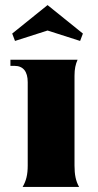

<svg xmlns="http://www.w3.org/2000/svg" viewBox="-20 -735 386 755"><path d="M39 -574 167 -615 295 -574 306 -603 167 -715 28 -603ZM69 0H291C278 -23 273 -48 273 -84V-437C273 -464 277 -482 285 -500H21V-476H37C71 -476 89 -454 89 -412V-84C89 -48 83 -24 69 0Z"/></svg>

Font: Sinistre Bold
Style: Regular
Weight: 900
Designer: Jules Durand
Foundry: Collletttivo
Version: Version 69.420;Glyphs 3.2 (3217)